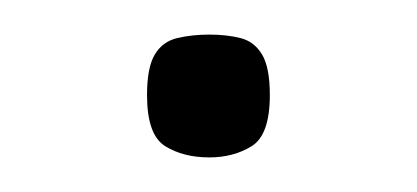

<svg xmlns="http://www.w3.org/2000/svg" viewBox="-20 -444 241 111"><path d="M101 -353Q86 -353 75.5 -359.5Q65 -366 65 -389Q65 -405 69.5 -412.5Q74 -420 82.5 -422Q91 -424 101 -424Q111 -424 119 -422Q127 -420 131.5 -412.5Q136 -405 136 -389Q136 -366 125.5 -359.5Q115 -353 101 -353Z"/></svg>

Font: Matangi Light
Style: Regular
Weight: 400
Version: Version 3.002